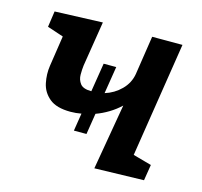

<svg xmlns="http://www.w3.org/2000/svg" viewBox="-84 -626 759 722"><g transform="rotate(15 295.5 -265.0)"><path d="M231 -113 242 -182Q221 -178 200 -178Q145 -178 117.5 -201Q90 -224 83 -258Q76 -292 81 -325L99 -444L36 -465L45 -527L231 -534L203 -359Q201 -343 201 -323Q201 -303 212.5 -288Q224 -273 256 -273L274 -385H323L306 -279Q342 -290 368.5 -316.5Q395 -343 401 -379L424 -530H542L472 -83L544 -63L534 -1L342 4L386 -252Q366 -233 342 -218.5Q318 -204 293 -195L280 -113Z"/></g></svg>

Font: Bitter SemiBold
Style: Italic
Weight: 600
Italic angle: -9°
Designer: Sol Matas, and Bitter project Authors
Foundry: Sol Matas
Version: Version 2.001